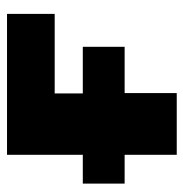

<svg xmlns="http://www.w3.org/2000/svg" viewBox="-8 -528 535 560"><g transform="rotate(-90 260.0 -247.5)"><path d="M89 0V-152H5V-274H89V-495H500V-356H268V-274H404V-152H269V0Z"/></g></svg>

Font: Nunito Sans 11pt Black
Style: Regular
Weight: 900
Version: Version 3.101;gftools[0.9.27]